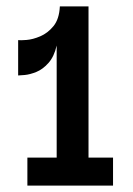

<svg xmlns="http://www.w3.org/2000/svg" viewBox="-20 -583 417 603"><path d="M335 -88V0H66V-88H158V-440Q150 -405 132 -385Q114 -365 94 -357Q74 -349 58 -347.5Q42 -346 37 -346V-457Q43 -456 63 -457.5Q83 -459 106.5 -469Q130 -479 148 -501Q166 -523 168 -563H258V-88Z"/></svg>

Font: Darker Grotesque
Style: Bold
Weight: 700
Designer: Gabriel Lam
Foundry: TypeRant
Version: Version 1.000;gftools[0.9.28]